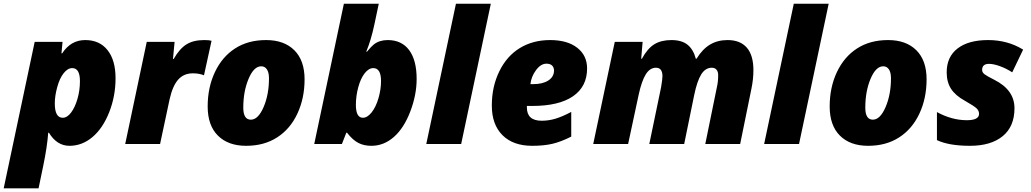

<svg xmlns="http://www.w3.org/2000/svg" viewBox="-60 -780 5582 1040"><path d="M276.9 -491.2Q323.7 -563 401.6 -563Q479.5 -563 522.7 -508.3Q565.9 -453.6 565.9 -356.4Q565.9 -259.3 531.5 -172.1Q497.1 -85 440.9 -37.6Q384.8 9.8 316.4 9.8Q248 9.8 205.1 -61H201.2Q195.3 17.6 173.8 120.1L148.9 240.2H-40L127.9 -553.2H278.8L272.9 -491.2ZM331.1 -411.1Q306.6 -411.1 284.7 -383.3Q262.7 -355.5 249.8 -307.6Q236.8 -259.8 236.8 -219.7Q236.8 -142.1 279.8 -142.1Q303.7 -142.1 325 -170.2Q346.2 -198.2 359.6 -244.4Q373 -290.5 373 -340.8Q373 -411.1 331.1 -411.1Z M1046.9 -563Q1073.2 -563 1085.9 -559.1L1044.9 -372.1Q1019 -382.8 984.9 -382.8Q935.1 -382.8 905 -348.6Q875 -314.5 858.9 -243.2L807.1 0H618.2L734.9 -553.2H885.7L877 -460.9H880.9Q912.1 -515.6 949.5 -539.3Q986.8 -563 1046.9 -563Z M1551 -164.8Q1512.2 -81.5 1441.4 -35.9Q1370.6 9.8 1273.2 9.8Q1175.8 9.8 1120.4 -45.4Q1064.9 -100.6 1064.9 -203.4Q1064.9 -306.2 1104 -389.2Q1143.1 -472.2 1213.4 -517.6Q1283.7 -563 1381.3 -563Q1479 -563 1534.4 -507.8Q1589.8 -452.6 1589.8 -350.3Q1589.8 -248 1551 -164.8ZM1355 -420.9Q1314.9 -420.9 1286.4 -353Q1257.8 -285.2 1257.8 -196.8Q1257.8 -131.8 1298.8 -131.8Q1338.4 -131.8 1367.7 -199.7Q1397 -267.6 1397 -356Q1397 -387.7 1385.7 -404.3Q1374.5 -420.9 1355 -420.9Z M2040 -563Q2115.7 -563 2156.2 -508.5Q2196.8 -454.1 2196.8 -352.1Q2196.8 -266.1 2162.4 -176Q2127.9 -85.9 2073.5 -38.1Q2019 9.8 1951.7 9.8Q1911.1 9.8 1880.9 -5.9Q1850.6 -21.5 1819.8 -61H1815.9L1792 0H1642.1L1802.7 -759.8H1991.7L1967.8 -647Q1949.7 -562 1923.8 -500H1927.7Q1950.7 -527.8 1965.3 -539.6Q1995.6 -563 2040 -563ZM1961.9 -411.1Q1937.5 -411.1 1915.5 -383.3Q1893.6 -355.5 1880.6 -307.6Q1867.7 -259.8 1867.7 -211.9Q1867.7 -142.1 1905.8 -142.1Q1929.7 -142.1 1952.9 -171.1Q1976.1 -200.2 1990 -247.8Q2003.9 -295.4 2003.9 -340.8Q2003.9 -411.1 1961.9 -411.1Z M2249 0 2409.7 -759.8H2598.6L2438 0Z M2822.8 9.8Q2719.2 9.8 2661.6 -47.9Q2604 -105.5 2604 -208.3Q2604 -311 2644.8 -394Q2685.5 -477.1 2756.3 -520Q2827.1 -563 2920.2 -563Q3013.2 -563 3066.7 -521.2Q3120.1 -479.5 3120.1 -409.2Q3120.1 -311 3043.7 -258.5Q2967.3 -206.1 2822.8 -206.1H2793.9V-198.2Q2793.9 -126 2874 -126Q2912.1 -126 2949.2 -137.2Q2986.3 -148.4 3034.2 -173.8V-40Q2978 -11.7 2931.9 -1Q2885.7 9.8 2822.8 9.8ZM2827.1 -324.2Q2879.9 -324.2 2910.4 -344.2Q2940.9 -364.3 2940.9 -397.9Q2940.9 -414.6 2930.7 -424.8Q2920.4 -435.1 2899.9 -435.1Q2869.6 -435.1 2843.8 -400.6Q2817.9 -366.2 2813 -324.2Z M3528.3 -367.2Q3528.3 -413.1 3493.2 -413.1Q3460.4 -413.1 3438.2 -377.7Q3416 -342.3 3399.9 -269L3342.3 0H3153.3L3270 -553.2H3420.9L3413.1 -461.9H3417Q3447.3 -517.6 3484.4 -540.3Q3521.5 -563 3577.1 -563Q3632.8 -563 3664.3 -537.6Q3695.8 -512.2 3709 -461.9H3712.9Q3744.6 -513.7 3785.6 -538.3Q3826.7 -563 3880.9 -563Q3949.7 -563 3985.4 -521.7Q4021 -480.5 4021 -399.9Q4021 -351.6 4010.3 -299.8L3949.2 0H3760.3L3823.2 -308.1Q3830.1 -336.4 3830.1 -373Q3830.1 -392.1 3821 -402.6Q3812 -413.1 3795.9 -413.1Q3760.7 -413.1 3738.3 -377Q3715.8 -340.8 3700.2 -265.1L3646 0H3457L3521 -308.1Q3528.3 -352.1 3528.3 -367.2Z M4079.1 0 4239.7 -759.8H4428.7L4268.1 0Z M4920.2 -164.8Q4881.3 -81.5 4810.5 -35.9Q4739.7 9.8 4642.3 9.8Q4544.9 9.8 4489.5 -45.4Q4434.1 -100.6 4434.1 -203.4Q4434.1 -306.2 4473.1 -389.2Q4512.2 -472.2 4582.5 -517.6Q4652.8 -563 4750.5 -563Q4848.1 -563 4903.6 -507.8Q4959 -452.6 4959 -350.3Q4959 -248 4920.2 -164.8ZM4724.1 -420.9Q4684.1 -420.9 4655.5 -353Q4627 -285.2 4627 -196.8Q4627 -131.8 4668 -131.8Q4707.5 -131.8 4736.8 -199.7Q4766.1 -267.6 4766.1 -356Q4766.1 -387.7 4754.9 -404.3Q4743.7 -420.9 4724.1 -420.9Z M5296.9 -434.1Q5259.8 -434.1 5259.8 -400.9Q5259.8 -387.7 5273.4 -377.4Q5287.1 -367.2 5325.2 -348.1Q5435.1 -293 5435.1 -193.8Q5435.1 -94.7 5371.3 -42.5Q5307.6 9.8 5193.8 9.8Q5080.1 9.8 5015.1 -21V-172.9Q5095.7 -128.9 5176.8 -128.9Q5243.2 -128.9 5243.2 -163.1Q5243.2 -179.7 5230.5 -192.4Q5217.8 -205.1 5167 -233.9Q5115.2 -262.2 5091.6 -298.8Q5067.9 -335.4 5067.9 -388.2Q5067.9 -472.2 5127 -517.6Q5186 -563 5292.2 -563Q5398.4 -563 5481.9 -511.2L5422.9 -388.2Q5390.6 -409.2 5356.2 -421.6Q5321.8 -434.1 5296.9 -434.1Z"/></svg>

Font: Open Sans Hebrew Extra Bold
Style: Italic
Weight: 800
Italic angle: -12°
Foundry: Ascender Corporation, Yanek Iontef
Version: Version 2.001;PS 002.001;hotconv 1.0.70;makeotf.lib2.5.58329